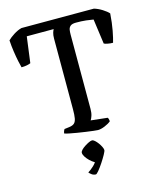

<svg xmlns="http://www.w3.org/2000/svg" viewBox="-137 -797 932 1142"><g transform="rotate(-15 329.0 -226.5)"><path d="M389.8 0Q383 0 363.2 -2.4Q343.5 -4.8 317.3 -8.4Q291.2 -12.1 265 -16.4Q238.8 -20.6 218.4 -24.9Q198 -29.2 190 -32.2Q190 -39.5 193.2 -47.4Q196.5 -55.4 198.5 -57.6L228.7 -61.4Q250.1 -64.1 260.2 -73.5Q270.4 -82.8 274 -102.9Q277.6 -123 277.6 -157.8V-592.3Q277.6 -615 281.9 -628.4Q286.2 -641.9 290.2 -648.4H124.5L103.4 -488.5Q97.1 -484.9 81 -481.6Q65 -478.4 46.8 -478.4Q43 -491.6 37.2 -518.8Q31.5 -545.9 26.3 -580.7Q21.1 -615.5 18.9 -651.6Q32.7 -666 58 -682.1Q83.3 -698.2 106.9 -704H552.5Q576.8 -697 601.7 -681.4Q626.6 -665.7 639.1 -651.6Q635.1 -593.5 626.5 -548.2Q617.8 -502.9 610.3 -478.4Q593.1 -478.4 577.3 -481.6Q561.5 -484.9 555.4 -488.5L534.2 -641.9Q517.5 -645.1 489.5 -648.3Q461.5 -651.4 427.7 -651.2Q403.7 -651.2 393.3 -642.2Q383 -633.2 381 -619.6Q379 -606 379 -591.3V-133.1Q379 -108.8 373.3 -91.6Q367.6 -74.5 361.9 -66.9L463.9 -55.8Q465.9 -54.6 468.2 -47.4Q470.6 -40.3 470.6 -32.2Q456.1 -19.9 431.8 -9.9Q407.6 0 389.8 0ZM309.5 251.5Q295.9 251.5 284.7 243.6Q273.6 235.6 268.4 228.6Q284.9 218.7 303.5 201.5Q322.1 184.3 330.4 164.7L343.5 186.9Q333.7 186.9 319.5 178.5Q305.3 170 292.2 157.4Q279.1 144.8 270.2 130.8Q261.3 116.8 261.3 105.6Q261.3 98 270.2 88.6Q279.2 79.1 292.4 70.6Q305.5 62.1 318.3 56Q331 50 338.5 50Q346 50 355.5 58.5Q364.9 66.9 373.9 79.1Q382.8 91.3 389 104Q395.1 116.7 395.1 124.2Q395.1 131.1 383.9 151.3Q372.7 171.5 357.2 195Q341.7 218.4 328 235Q314.3 251.5 309.5 251.5Z"/></g></svg>

Font: Texturina Medium
Style: Regular
Weight: 500
Designer: Guillermo Torres Carreño
Foundry: Omnibus-Type
Version: Version 1.003